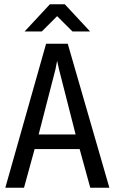

<svg xmlns="http://www.w3.org/2000/svg" viewBox="-20 -900 540 904"><path d="M299 -694 495 -16H405L355 -198H143L93 -16H5L197 -694ZM249 -614 241 -573 162 -267H336L258 -573ZM285 -880 404 -752H321L249 -824L177 -752H96L215 -880Z"/></svg>

Font: D2Coding
Style: Regular
Weight: 400
Monospace: yes
Designer: Yong-Rak Park; Jeong-Hwan Yoon; Sang-Min Lee;
Foundry: NHN Corporation
Version: Version 1.3.2; Build 20180524